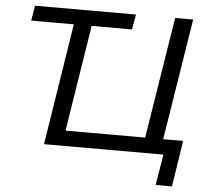

<svg xmlns="http://www.w3.org/2000/svg" viewBox="-58 -767 1067 987"><g transform="rotate(5 476.0 -273.0)"><path d="M781 159 807 0H191L290 -627H70L83 -705H604L590 -627H382L295 -79H706L806 -705H899L799 -79H902L865 159Z"/></g></svg>

Font: Mulish Medium
Style: Italic
Weight: 500
Italic angle: -9°
Designer: Vernon Adams
Foundry: Vernon Adams
Version: Version 3.603; ttfautohint (v1.8.3)